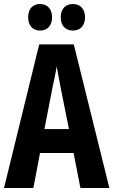

<svg xmlns="http://www.w3.org/2000/svg" viewBox="-20 -935 564 955"><path d="M120 -849C120 -807 144 -783 179 -783C216 -783 239 -808 239 -849C239 -890 216 -915 179 -915C144 -915 120 -892 120 -849ZM282 -849C282 -807 306 -783 343 -783C380 -783 403 -808 403 -849C403 -890 380 -915 343 -915C307 -915 282 -892 282 -849ZM380 0H524L347 -714H175L0 0H146L179 -174H346ZM283 -492 323 -293H201L240 -494C246 -524 258 -576 262 -605C269 -569 273 -542 283 -492Z"/></svg>

Font: Noto Sans Gurmukhi UI ExtraCondensed
Style: Bold
Weight: 700
Width: 2
Designer: Jelle Bosma - Monotype Design Team
Foundry: Monotype Imaging Inc.
Version: Version 2.004